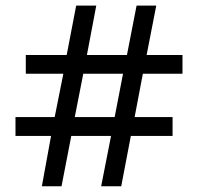

<svg xmlns="http://www.w3.org/2000/svg" viewBox="-20 -652 693 672"><path d="M480 -394 451.2 -242.2H584V-176.3H438L404.3 0H334L368.7 -176.3H229.5L195.3 0H126.5L158.7 -176.3H34.2V-242.2H171.4L201.7 -394H70.3V-459.5H213.4L246.6 -632.3H316.9L284.2 -459.5H424.3L458 -632.3H526.9L493.2 -459.5H618.7V-394ZM241.7 -242.2H381.3L410.6 -394H271.5Z"/></svg>

Font: Noto Sans Bengali
Style: Regular
Weight: 400
Designer: Monotype Design team
Foundry: Monotype Imaging Inc.
Version: Version 1.00